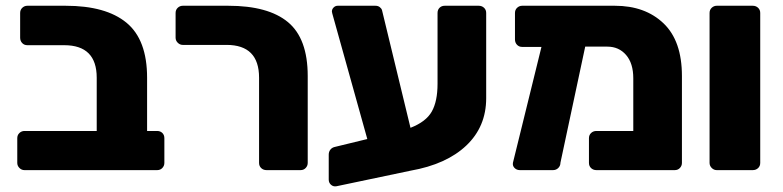

<svg xmlns="http://www.w3.org/2000/svg" viewBox="-20 -591 2720 667"><path d="M40 -25V-111Q40 -122 47.5 -129Q55 -136 65 -136H316V-321Q316 -434 203 -434H75Q64 -434 57 -441.5Q50 -449 50 -460V-546Q50 -557 57.5 -564Q65 -571 75 -571H208Q348 -571 419.5 -512Q491 -453 491 -321V-136H526Q537 -136 544 -129Q551 -122 551 -111V-25Q551 -15 544 -7.5Q537 0 526 0H65Q55 0 47.5 -7.5Q40 -15 40 -25Z M880 -25V-321Q880 -435 767 -435H615Q605 -435 597.5 -442.5Q590 -450 590 -460V-546Q590 -557 597.5 -564Q605 -571 615 -571H773Q912 -571 980.5 -514Q1049 -457 1049 -327V-25Q1049 -15 1042 -7.5Q1035 0 1024 0H906Q895 0 887.5 -7Q880 -14 880 -25Z M1669 -546V-250Q1669 -151 1600 -85.5Q1531 -20 1406 2L1149 56Q1138 58 1130 51Q1122 44 1122 33V-54Q1122 -64 1128 -71.5Q1134 -79 1145 -81L1256 -108L1138 -531Q1133 -548 1133 -551Q1133 -559 1139 -565Q1145 -571 1153 -571H1284Q1293 -571 1299 -566.5Q1305 -562 1307 -556L1406 -147Q1460 -168 1480 -203.5Q1500 -239 1500 -300V-546Q1500 -557 1507 -564Q1514 -571 1525 -571H1643Q1654 -571 1661.5 -564Q1669 -557 1669 -546Z M2349 -327V-25Q2349 -15 2342 -7.5Q2335 0 2324 0H2052Q2041 0 2033.5 -7Q2026 -14 2026 -25V-111Q2026 -122 2033.5 -129Q2041 -136 2052 -136H2180V-319Q2180 -371 2155 -400Q2130 -429 2090 -429H2013L1927 -26Q1927 -15 1919.5 -7.5Q1912 0 1901 0H1786Q1775 0 1767.5 -7.5Q1760 -15 1762 -26L1861 -428H1794Q1783 -428 1776 -435.5Q1769 -443 1769 -454V-546Q1769 -557 1776.5 -564Q1784 -571 1794 -571H2116Q2221 -571 2285 -510Q2349 -449 2349 -327Z M2445 -25V-546Q2445 -557 2452.5 -564Q2460 -571 2470 -571H2595Q2606 -571 2613.5 -564Q2621 -557 2621 -546V-25Q2621 -14 2613.5 -7Q2606 0 2595 0H2470Q2460 0 2452.5 -7.5Q2445 -15 2445 -25Z"/></svg>

Font: Rubik
Style: Regular
Weight: 700
Designer: Hubert & Fischer
Foundry: Hubert & Fischer
Version: Version 1.100